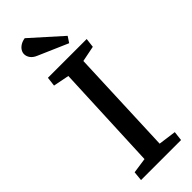

<svg xmlns="http://www.w3.org/2000/svg" viewBox="-302 -953 977 977"><g transform="rotate(-45 186.5 -464.5)"><path d="M159 -636 73 -653 79 -703H358L352 -653L267 -636L244 -64L340 -51L334 0H46L51 -51L134 -63ZM301 -783 280 -751 121 -820Q99 -829 88.5 -843.5Q78 -858 78 -874Q78 -886 85 -897.5Q92 -909 105.5 -917.5Q119 -926 138 -929Z"/></g></svg>

Font: Literata 18pt Medium
Style: Italic
Weight: 500
Italic angle: -2°
Designer: Latin by Veronika Burian and Jose Scaglione. Greek by Irene Vlachou. Cyrillic by Vera Evstafieva
Foundry: TypeTogether
Version: Version 3.103;gftools[0.9.29]